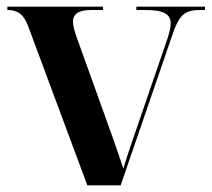

<svg xmlns="http://www.w3.org/2000/svg" viewBox="-20 -556 636 576"><path d="M65 -476 242 0H342L497 -451C518 -513 535 -526 581 -526H595V-536H389V-526H416C472 -526 492 -513 492 -486C492 -473 488 -458 482 -439L392 -177C380 -142 361 -88 350 -50C330 -111 313 -158 291 -219L209 -447C203 -465 199 -479 199 -490C199 -516 217 -526 256 -526H289V-536H2V-526C31 -526 51 -515 65 -476Z"/></svg>

Font: Noto Serif Display SemiBold
Style: Regular
Weight: 600
Designer: Monotype Design Team
Foundry: Monotype Imaging Inc.
Version: Version 2.009